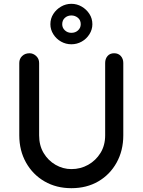

<svg xmlns="http://www.w3.org/2000/svg" viewBox="-20 -980 748 1006"><path d="M578 -701Q600 -701 613 -686.5Q626 -672 626 -650V-271Q626 -191 591 -128Q556 -65 495 -29.5Q434 6 354 6Q275 6 213.5 -29.5Q152 -65 116.5 -128Q81 -191 81 -271V-650Q81 -672 96 -686.5Q111 -701 135 -701Q154 -701 169.5 -686.5Q185 -672 185 -650V-271Q185 -218 208.5 -178.5Q232 -139 271 -116.5Q310 -94 354 -94Q402 -94 442 -116.5Q482 -139 506.5 -178.5Q531 -218 531 -271V-650Q531 -672 543.5 -686.5Q556 -701 578 -701ZM354 -748Q325 -748 300 -762Q275 -776 259.5 -800.5Q244 -825 244 -853Q244 -883 259.5 -907Q275 -931 300 -945.5Q325 -960 354 -960Q383 -960 408 -945.5Q433 -931 448.5 -907Q464 -883 464 -853Q464 -825 448.5 -800.5Q433 -776 408 -762Q383 -748 354 -748ZM354 -808Q375 -808 389 -821Q403 -834 403 -853Q403 -875 388 -887Q373 -899 354 -899Q334 -899 320 -886.5Q306 -874 306 -853Q306 -834 320 -821Q334 -808 354 -808Z"/></svg>

Font: Quicksand Light SemiBold
Style: Regular
Weight: 600
Version: Version 3.006